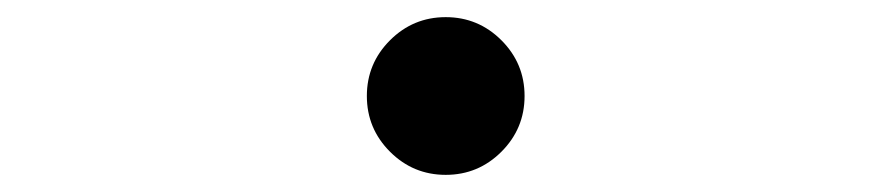

<svg xmlns="http://www.w3.org/2000/svg" viewBox="-20 -492 1040 224"><path d="M592 -380Q592 -342 565 -315Q538 -288 500 -288Q462 -288 435 -315Q408 -342 408 -380Q408 -418 435 -445Q462 -472 500 -472Q538 -472 565 -445Q592 -418 592 -380Z"/></svg>

Font: Shippori Mincho TTF
Style: Regular
Weight: 400
Version: Version 2.100